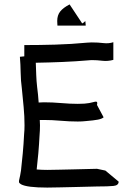

<svg xmlns="http://www.w3.org/2000/svg" viewBox="-20 -850 615 869"><path d="M457 -78 517 -28Q517 -11 494 -8.5Q471 -6 419 -6Q405 -6 378.5 -5Q352 -4 319 -3.5Q286 -3 253 -2Q220 -1 194 -1Q102 -1 75 -16Q67 -21 66 -25.5Q65 -30 68 -41.5Q71 -53 75 -78Q79 -112 83 -155.5Q87 -199 89 -241Q90 -251 90.5 -261.5Q91 -272 91 -283Q91 -324 87 -365.5Q83 -407 79 -448Q74 -485 73.5 -521.5Q73 -558 70 -593L90 -595V-646Q159 -646 230 -648Q301 -650 375 -657Q380 -657 385 -657.5Q390 -658 395 -658Q424 -658 448 -655Q472 -652 493 -659V-579Q467 -572 443 -575Q419 -578 395 -578Q390 -578 387 -577.5Q384 -577 381 -577Q322 -572 262 -569.5Q202 -567 142 -566Q143 -538 144 -510.5Q145 -483 148 -457Q150 -440 152 -422Q154 -404 155 -386Q167 -387 179 -387Q217 -387 257 -383.5Q297 -380 332 -380Q341 -380 349 -380.5Q357 -381 363 -381Q386 -383 399 -387Q412 -391 417 -389.5Q422 -388 419 -375L449 -319Q441 -312 423 -308.5Q405 -305 369 -302Q360 -301 351 -300.5Q342 -300 332 -300Q295 -300 255 -303.5Q215 -307 179 -307Q169 -307 160 -307Q161 -295 161 -283Q161 -271 160.5 -259.5Q160 -248 159 -237Q157 -197 153.5 -156.5Q150 -116 146 -83Q157 -82 170 -81.5Q183 -81 194 -81Q219 -81 251.5 -82Q284 -83 317 -83.5Q350 -84 377.5 -85Q405 -86 419 -86ZM368 -734H240Q240 -737 239.5 -742.5Q239 -748 239 -755Q239 -781 252.5 -798Q266 -815 295 -830L352 -744Q357 -746 361.5 -750.5Q366 -755 366 -755Q366 -751 367 -746.5Q368 -742 368 -734Z"/></svg>

Font: Syne
Style: Italic
Weight: 400
Italic angle: -9°
Designer: Lucas Descroix
Foundry: Bonjour Monde
Version: Version 2.000; ttfautohint (v1.8.3)